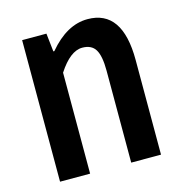

<svg xmlns="http://www.w3.org/2000/svg" viewBox="-89 -644 678 723"><g transform="rotate(-15 250.0 -282.0)"><path d="M57.6 0V-551.8H152.3L160.2 -480.5H164.1Q234.4 -564.5 315.4 -564.5Q451.2 -564.5 451.2 -369.1V0H335V-358.4Q335 -416 319.8 -440.9Q304.7 -465.8 268.6 -465.8Q221.7 -465.8 174.8 -393.6V0Z"/></g></svg>

Font: Gen Shin Gothic Monospace Medium
Style: Regular
Weight: 500
Designer: [Source Han Sans]
Ryoko NISHIZUKA  (kana & ideographs); Paul D. Hunt (Latin, Greek & Cyrillic); Wenlong ZHANG  (bopomofo
Version: Version 1.002.20150607